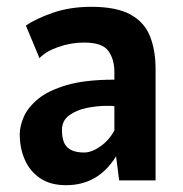

<svg xmlns="http://www.w3.org/2000/svg" viewBox="-20 -530 537 564"><path d="M174 14Q128 14 97.8 -6.5Q67.5 -27 52.8 -61Q38 -95 38 -136Q38 -159 49.8 -186.5Q61.5 -214 91.5 -239Q121.5 -264 176 -280Q230.5 -296 316 -296V-319Q316 -356 298.2 -380.5Q280.5 -405 227 -405Q188 -405 150.8 -391.8Q113.5 -378.5 96 -359L56 -455Q86 -475.5 136.2 -492.8Q186.5 -510 248 -510Q322 -510 363 -487.5Q404 -465 420.5 -423.8Q437 -382.5 437 -327V0H330L321 -71Q269 14 174 14ZM227 -82Q249.5 -82 275.2 -100.2Q301 -118.5 316 -147V-218Q311 -219 305.2 -219Q299.5 -219 292 -219Q264.5 -219 234.2 -212.8Q204 -206.5 183 -191Q162 -175.5 162 -148Q162 -112 178 -97Q194 -82 227 -82Z"/></svg>

Font: Alatsi
Style: Regular
Weight: 400
Designer: Spyros Zevelakis, Eben Sorkin
Foundry: www.sorkintype.com
Version: Version 1.008; ttfautohint (v1.8.4.7-5d5b)